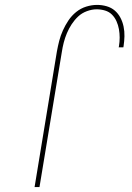

<svg xmlns="http://www.w3.org/2000/svg" viewBox="-20 -763 540 783"><path d="M121 0 212 -553Q216 -575 221.5 -596.5Q227 -618 236.5 -639Q246 -660 259 -679.5Q272 -699 290.5 -714Q309 -729 331.5 -736Q354 -743 376 -743Q396 -743 415 -737.5Q434 -732 448 -720Q462 -708 471 -691Q480 -674 484 -654.5Q488 -635 487.5 -615Q487 -595 484 -575L483 -570H464L465 -574Q468 -592 468 -609.5Q468 -627 465 -644Q462 -661 455 -676.5Q448 -692 436.5 -703.5Q425 -715 408.5 -720Q392 -725 374 -725Q355 -725 334.5 -717.5Q314 -710 299 -696Q284 -682 272.5 -664.5Q261 -647 253 -628Q245 -609 240 -589.5Q235 -570 232 -550L141 0Z"/></svg>

Font: Iosevka Thin Oblique
Style: Regular
Weight: 100
Italic angle: -9°
Monospace: yes
Designer: Belleve Invis
Foundry: Belleve Invis
Version: Version 32.5.0; ttfautohint (v1.8.4)